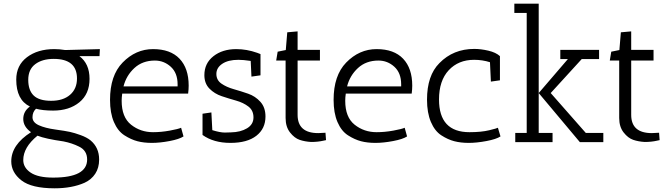

<svg xmlns="http://www.w3.org/2000/svg" viewBox="-20 -770 3633 1040"><path d="M41 104Q41 14 148 -54Q106 -84 106 -125.5Q106 -167 142 -193Q68 -229 68 -339Q68 -416 126 -460Q184 -504 274 -504Q303 -504 333 -499L521 -504L519 -466H410Q465 -425 465 -343Q465 -261 410 -216Q355 -171 268 -171Q212 -171 175 -181Q156 -163 156 -135Q156 -107 190.5 -91.5Q225 -76 279.5 -68.5Q334 -61 359 -55.5Q384 -50 417 -38Q450 -26 470 -10Q517 29 517 94Q517 139 496 171Q475 203 438 220Q370 250 276 250Q151 250 96 207Q41 164 41 104ZM106 97Q106 138 146 165Q186 192 268 192Q452 192 452 94Q452 45 408 24Q370 5 324 -4Q226 -18 183 -35Q106 28 106 97ZM397 -345Q397 -451 271 -451Q209 -451 171 -422.5Q133 -394 133 -337.5Q133 -281 162.5 -252.5Q192 -224 257 -224Q322 -224 359.5 -256.5Q397 -289 397 -345Z M639 -224Q639 -135 690 -94.5Q741 -54 809 -54Q853 -54 899.5 -62.5Q946 -71 961 -78L974 -31Q951 -16 898.5 -6Q846 4 802.5 4Q759 4 724.5 -5Q690 -14 654 -37Q618 -60 597 -109Q576 -158 576 -229Q576 -361 644 -431Q715 -504 809 -504Q903 -504 952.5 -452Q1002 -400 1002 -306Q1002 -286 999 -263H642Q639 -242 639 -224ZM942 -313Q942 -375 905 -408.5Q868 -442 819 -442Q752 -442 708 -401.5Q664 -361 649 -302H942Q942 -308 942 -313Z M1130 -65Q1172 -52 1197.5 -52Q1223 -52 1231 -53Q1283 -54 1318 -75Q1353 -96 1353 -134Q1353 -172 1325.5 -193Q1298 -214 1259 -225Q1220 -236 1181 -249Q1142 -262 1114.5 -290Q1087 -318 1087 -363Q1087 -427 1136 -465.5Q1185 -504 1260 -504Q1316 -504 1373 -484L1391 -477V-362L1342 -355L1338 -440Q1298 -446 1271 -446Q1216 -446 1184 -424.5Q1152 -403 1152 -369.5Q1152 -336 1179.5 -317Q1207 -298 1246 -287Q1285 -276 1324 -262.5Q1363 -249 1390.5 -218.5Q1418 -188 1418 -139Q1418 -73 1368.5 -34.5Q1319 4 1228 4Q1137 4 1077 -39V-154L1125 -161Z M1704 -49 1743 -51 1746 -11Q1745 -11 1732 -8Q1702 -1 1665 -1Q1631 -3 1603 -12.5Q1575 -22 1551 -52.5Q1527 -83 1527 -131V-442H1476L1484 -490L1528 -499L1536 -595L1592 -600V-500H1713V-442H1592V-148Q1592 -49 1704 -49Z M1850 -224Q1850 -135 1901 -94.5Q1952 -54 2020 -54Q2064 -54 2110.5 -62.5Q2157 -71 2172 -78L2185 -31Q2162 -16 2109.5 -6Q2057 4 2013.5 4Q1970 4 1935.5 -5Q1901 -14 1865 -37Q1829 -60 1808 -109Q1787 -158 1787 -229Q1787 -361 1855 -431Q1926 -504 2020 -504Q2114 -504 2163.5 -452Q2213 -400 2213 -306Q2213 -286 2210 -263H1853Q1850 -242 1850 -224ZM2153 -313Q2153 -375 2116 -408.5Q2079 -442 2030 -442Q1963 -442 1919 -401.5Q1875 -361 1860 -302H2153Q2153 -308 2153 -313Z M2548 -446Q2463 -446 2410.5 -389.5Q2358 -333 2358 -231Q2358 -54 2523 -54Q2587 -54 2630 -64.5Q2673 -75 2677 -78L2691 -31Q2668 -16 2615 -6Q2562 4 2519 4Q2476 4 2441 -5Q2406 -14 2370.5 -37Q2335 -60 2314 -109.5Q2293 -159 2293 -230Q2293 -361 2360 -428Q2435 -505 2549 -505Q2585 -505 2625.5 -495.5Q2666 -486 2688 -466V-335L2639 -328L2634 -433Q2593 -446 2548 -446Z M3015 -450V-500H3225V-450H3131L2963 -266L3153 -50H3248V0H3121L2898 -266V-50H2973V0H2771V-50H2833V-700H2766V-750H2898V-266L3056 -450Z M3511 -49 3550 -51 3553 -11Q3552 -11 3539 -8Q3509 -1 3472 -1Q3438 -3 3410 -12.5Q3382 -22 3358 -52.5Q3334 -83 3334 -131V-442H3283L3291 -490L3335 -499L3343 -595L3399 -600V-500H3520V-442H3399V-148Q3399 -49 3511 -49Z"/></svg>

Font: Antic Slab
Style: Regular
Weight: 400
Designer: Santiago Orozco
Foundry: Santiago Orozco
Version: Version 001.002